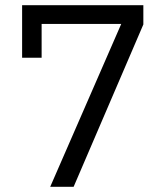

<svg xmlns="http://www.w3.org/2000/svg" viewBox="-20 -718 640 738"><path d="M173 0 446 -626H140V-496H65V-698H531V-624L263 0Z"/></svg>

Font: iA Writer Duo S
Style: Regular
Weight: 400
Designer: Mike Abbink, Paul van der Laan, Pieter van Rosmalen, Oliver Reichenstein
Foundry: Bold Monday and Information Architects Inc.
Version: Version 2.000